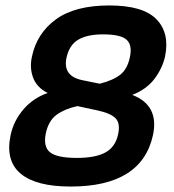

<svg xmlns="http://www.w3.org/2000/svg" viewBox="-20 -674 637 704"><path d="M239 10Q112 10 55.5 -37.5Q-1 -85 19 -179Q30 -231 66 -273Q102 -315 155 -333Q115 -353 101.5 -389Q88 -425 97 -466Q115 -552 185 -603Q255 -654 381 -654Q505 -654 554 -603Q603 -552 585 -466Q575 -423 546.5 -385Q518 -347 465 -326Q564 -288 541 -179Q500 10 239 10ZM346 -367Q396 -380 421.5 -400.5Q447 -421 456 -463Q466 -508 444.5 -528Q423 -548 358 -548Q300 -548 267 -528.5Q234 -509 224 -463Q209 -395 282 -380ZM262 -95Q330 -95 366.5 -115Q403 -135 413 -181Q422 -222 403.5 -240.5Q385 -259 338 -269L264 -285Q218 -275 188 -253.5Q158 -232 148 -185Q138 -136 163.5 -115.5Q189 -95 262 -95Z"/></svg>

Font: Kanit Medium
Style: Italic
Weight: 500
Italic angle: -12°
Designer: Katatrad Team
Foundry: CadsonDemak
Version: Version 2.000; ttfautohint (v1.8.3)